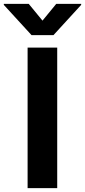

<svg xmlns="http://www.w3.org/2000/svg" viewBox="-96 -974 440 994"><path d="M46.9 -727.5H200.2V0H46.9ZM-76.2 -948.7V-954.1H52.7L124 -867.2L195.3 -954.1H324.2V-948.7L180.7 -792H67.4Z"/></svg>

Font: Inter Tight Stencil
Style: Bold
Weight: 700
Designer: Rasmus Andersson
Foundry: rsms
Version: Version 3.004;Glyphs 3.1.2 (3151)